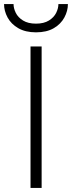

<svg xmlns="http://www.w3.org/2000/svg" viewBox="-69 -930 356 950"><path d="M82 -700V0H137V-700ZM-49 -910Q-49 -876 -31.5 -843.5Q-14 -811 21.5 -790.5Q57 -770 109 -770Q162 -770 197 -790.5Q232 -811 249.5 -843.5Q267 -876 267 -910H220Q220 -889 209 -866.5Q198 -844 173 -828.5Q148 -813 109 -813Q70 -813 45 -828.5Q20 -844 9 -866.5Q-2 -889 -2 -910Z"/></svg>

Font: Jost Light
Style: Regular
Weight: 300
Version: Version 3.710